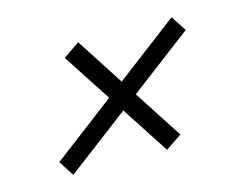

<svg xmlns="http://www.w3.org/2000/svg" viewBox="-62 -528 708 554"><g transform="rotate(-15 292.0 -251.0)"><path d="M66 -114 487 -434 517 -388 95.5 -68ZM159 -400.5 208 -434 424 -100.5 375.5 -68Z"/></g></svg>

Font: Newsreader 8pt
Style: Italic
Weight: 400
Italic angle: -17°
Version: Version 1.003